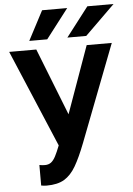

<svg xmlns="http://www.w3.org/2000/svg" viewBox="-62 -786 722 1044"><g transform="rotate(-5 299.0 -264.0)"><path d="M150 212Q135 212 120 209V97Q135 100 150 100Q170 100 183.5 90Q197 80 208.5 58Q220 36 234 0L10 -530H158L302 -164L433 -530H570L366 0Q337 75 310 121.5Q283 168 246.5 190Q210 212 150 212ZM222 -580H124L208 -740H345ZM435 -580H332L455 -740H598Z"/></g></svg>

Font: Golos Text SemiBold
Style: Regular
Weight: 600
Designer: A.Korolkova, Vitaly Kuzmin
Foundry: ParaType Ltd
Version: Version 2.004